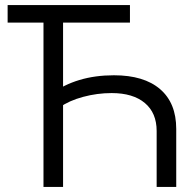

<svg xmlns="http://www.w3.org/2000/svg" viewBox="-20 -735 768 755"><path d="M596 0V-220Q596 -291 549.5 -330Q503 -369 419 -369Q362 -369 306.5 -354Q251 -339 215 -313L184 -367Q231 -402 292.5 -420.5Q354 -439 428 -439Q546 -439 609.5 -384.5Q673 -330 673 -228V0ZM151 0V-656H228V0ZM10 -646V-715H491V-646Z"/></svg>

Font: Wix Madefor Display
Style: Regular
Weight: 400
Designer: Dalton Maag Ltd
Foundry: Dalton Maag Ltd
Version: Version 3.100